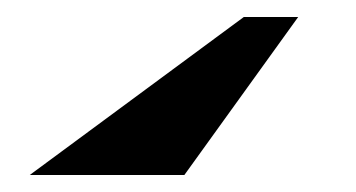

<svg xmlns="http://www.w3.org/2000/svg" viewBox="-20 -20 419 226"><path d="M15 186 267 0H331L197 186Z"/></svg>

Font: Miedinger
Style: Bold-Italic
Weight: 700
Italic angle: -13°
Version: Version 001.000